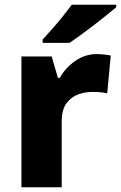

<svg xmlns="http://www.w3.org/2000/svg" viewBox="-20 -786 508 806"><path d="M386 -559Q402 -559 419 -557Q436 -555 445 -553L430 -394Q419 -397 404.5 -398.5Q390 -400 366 -400Q338 -400 309 -390Q280 -380 259.5 -353Q239 -326 239 -275V0H70V-549H197L223 -459H231Q254 -501 295.5 -530Q337 -559 386 -559ZM468 -756Q452 -742 427 -722Q402 -702 373.5 -680Q345 -658 318 -638.5Q291 -619 272 -606H159V-620Q175 -638 198 -663.5Q221 -689 243 -716.5Q265 -744 281 -766H468Z"/></svg>

Font: Noto Sans Thai Looped ExtraBold
Style: Regular
Weight: 800
Designer: Sasikarn Vongin, Ben Mitchell
Foundry: The Fontpad Ltd
Version: Version 1.001; ttfautohint (v1.8.4.7-5d5b)